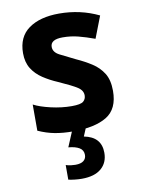

<svg xmlns="http://www.w3.org/2000/svg" viewBox="-88 -617 677 917"><g transform="rotate(-10 250.0 -158.0)"><path d="M232 10Q183 10 143.5 2.5Q104 -5 64 -23V-150Q94 -134 146 -122Q198 -110 247 -110Q290 -110 303 -121Q316 -132 316 -150Q316 -174 291.5 -190Q267 -206 202 -235Q164 -251 131.5 -272.5Q99 -294 80 -324.5Q61 -355 61 -399Q61 -478 115.5 -517Q170 -556 263 -556Q366 -556 455 -513L414 -407Q370 -423 334.5 -432Q299 -441 260 -441Q201 -441 201 -405Q201 -379 231.5 -363.5Q262 -348 305 -327Q345 -309 378.5 -287.5Q412 -266 432.5 -233.5Q453 -201 453 -148Q453 -60 395.5 -25Q338 10 232 10ZM234 240Q218 240 200 238Q182 236 169 233V162Q181 166 193.5 167.5Q206 169 215 169Q242 169 255 158.5Q268 148 268 130Q268 107 249 95.5Q230 84 196 81L230 0H296L278 43Q361 59 361 136Q361 184 328.5 212Q296 240 234 240Z"/></g></svg>

Font: Noto Sans Mono ExtraCondensed
Style: Bold
Weight: 700
Width: 2
Designer: Monotype Design Team
Foundry: Monotype Imaging Inc.
Version: Version 2.014